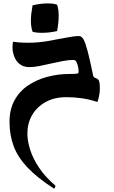

<svg xmlns="http://www.w3.org/2000/svg" viewBox="-20 -609 683 1150"><path d="M454 -393Q469 -393 480.5 -372.5Q492 -352 505.5 -300.5Q519 -249 538 -156Q540 -146 554.5 -140.5Q569 -135 572 -127Q575 -120 576.5 -108.5Q578 -97 578 -77Q578 -57 573 -32.5Q568 -8 563 2Q520 -13 473 -20Q426 -27 378 -27Q305 -27 252.5 2.5Q200 32 172 81Q144 130 144 191Q144 235 160.5 287.5Q177 340 214 395.5Q251 451 312 503Q312 513 304 521Q203 456 144.5 394Q86 332 61.5 265.5Q37 199 37 121Q37 46 67 -8.5Q97 -63 148.5 -97.5Q200 -132 264 -149Q328 -166 396 -166Q437 -166 444 -168.5Q451 -171 451 -180Q451 -191 448 -207.5Q445 -224 438.5 -237Q432 -250 420 -250Q392 -250 357 -243.5Q322 -237 285.5 -228.5Q249 -220 216 -213.5Q183 -207 157 -207Q120 -207 97.5 -225.5Q75 -244 65 -271Q55 -298 55 -323Q55 -328 55.5 -340Q56 -352 58 -359Q72 -357 93 -355Q114 -353 151 -353Q207 -353 265.5 -363Q324 -373 374 -383Q424 -393 454 -393ZM175 -419Q165 -448 165 -485Q165 -522 175 -577Q221 -588 260.5 -588.5Q300 -589 322 -581Q341 -527 322 -423Q279 -413 237 -412.5Q195 -412 175 -419Z"/></svg>

Font: Ruwudu
Style: Bold
Weight: 700
Designer: Becca Hirsbrunner Spalinger
Foundry: SIL International
Version: Version 3.000